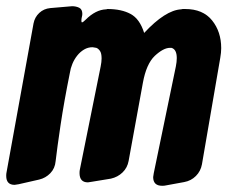

<svg xmlns="http://www.w3.org/2000/svg" viewBox="-52 -598 740 618"><path d="M223 -534Q256 -567 290 -568L294 -569Q339 -569 368.5 -553Q398 -537 412 -492Q480 -565 531 -568L536 -569H544Q601 -569 630.5 -532.5Q660 -496 660 -443Q660 -429 657 -412L598 -69Q594 -47 578.5 -31.5Q563 -16 541 -12L481 -1Q477 0 470 0Q441 0 441 -28Q441 -31 443 -41L514 -384Q517 -399 517 -411Q517 -439 500 -444H495Q474 -444 446 -418Q419 -392 408 -332L362 -80Q358 -58 342.5 -43Q327 -28 305 -23L244 -13Q234 -11 231 -11Q204 -11 204 -41Q204 -48 205 -52L272 -384Q275 -399 275 -410Q275 -427 269.5 -434.5Q264 -442 258 -444Q248 -446 246 -446Q231 -446 218.5 -438.5Q206 -431 196.5 -419Q187 -407 181 -392.5Q175 -378 173 -364Q154 -270 143 -196Q132 -122 127 -79Q125 -56 110 -40.5Q95 -25 74 -20L8 -5Q-2 -3 -5 -3Q-32 -3 -32 -32Q-32 -39 -31 -43L56 -523Q60 -543 74.5 -556.5Q89 -570 110 -572L180 -578Q193 -578 203 -573Q213 -568 213 -553Q213 -549 211 -541Q210 -537 210 -531Q210 -526 212 -526Q215 -526 223 -534Z"/></svg>

Font: Bangerz 2
Style: Regular
Weight: 400
Designer: vernon adams
Foundry: Vernon Adams
Version: Version 2.10;December 28, 2023;FontCreator 13.0.0.2683 64-bi